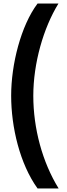

<svg xmlns="http://www.w3.org/2000/svg" viewBox="-20 -886 380 1084"><path d="M43 -346C43 -168 92 39 192 178H311C219 29 168 -161 168 -345C168 -529 225 -728 310 -866H192C98 -741 43 -523 43 -346Z"/></svg>

Font: Noto Sans Malayalam UI Condensed
Style: Bold
Weight: 700
Width: 3
Designer: Jelle Bosma - Monotype Design Team
Foundry: Monotype Imaging Inc.
Version: Version 2.104